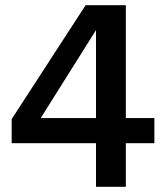

<svg xmlns="http://www.w3.org/2000/svg" viewBox="-20 -720 645 740"><path d="M310 -700 25 -261V-168H350V0H465V-168H575V-265H465V-700ZM137 -265 350 -604V-265Z"/></svg>

Font: Goli Medium
Style: Regular
Weight: 500
Designer: jaikishan Patel
Foundry: MagicType
Version: Version 1.000;Glyphs 3.2 (3242)